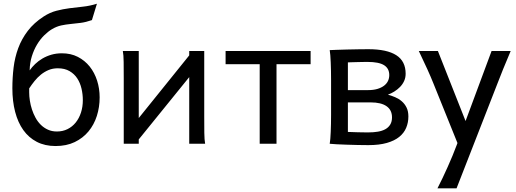

<svg xmlns="http://www.w3.org/2000/svg" viewBox="-20 -772 2772 1031"><path d="M290.5 -405.3Q263.2 -405.3 241 -396Q218.8 -386.7 200 -371.6Q181.2 -356.4 165.5 -336.9Q149.9 -317.4 136.7 -297.4V-275.9Q136.7 -254.9 140.4 -231.2Q144 -207.5 151.6 -184.3Q159.2 -161.1 170.9 -139.6Q182.6 -118.2 199.2 -101.8Q215.8 -85.4 237.3 -75.7Q258.8 -65.9 285.6 -65.9Q316.9 -65.9 342.5 -78.6Q368.2 -91.3 386.5 -114Q404.8 -136.7 414.8 -167.5Q424.8 -198.2 424.8 -234.4Q424.8 -265.6 417.7 -296.1Q410.6 -326.7 395 -350.8Q379.4 -375 353.5 -390.1Q327.6 -405.3 290.5 -405.3ZM515.1 -249Q515.1 -196.8 500 -149.4Q484.9 -102.1 455.1 -66.2Q425.3 -30.3 381.1 -9Q336.9 12.2 278.3 12.2Q221.2 12.2 177.7 -10.3Q134.3 -32.7 105.2 -73.5Q76.2 -114.3 61.3 -171.4Q46.4 -228.5 46.4 -297.9Q46.4 -354.5 53 -409.2Q59.6 -463.9 77.9 -513.4Q96.2 -563 129.2 -606.2Q162.1 -649.4 214.8 -683.6Q248 -705.1 282.7 -714.1Q317.4 -723.1 353.3 -727.8Q389.2 -732.4 426 -736.3Q462.9 -740.2 500.5 -752L473.6 -664.1Q441.4 -652.8 413.1 -649.2Q384.8 -645.5 358.6 -643.1Q332.5 -640.6 308.1 -635.3Q283.7 -629.9 258.8 -615.2Q237.8 -602.5 216.8 -581.8Q195.8 -561 179 -533Q162.1 -504.9 151.1 -470Q140.1 -435.1 139.2 -394Q151.4 -411.6 168.7 -428.2Q186 -444.8 208 -457.8Q230 -470.7 256.1 -478.3Q282.2 -485.8 312.5 -485.8Q360.4 -485.8 397.9 -466.6Q435.5 -447.3 461.7 -414.6Q487.8 -381.8 501.5 -338.9Q515.1 -295.9 515.1 -249Z M725.1 -498V-138.2L996.1 -474.6V-498H1076.7V-148.9Q1076.7 -98.1 1077.1 -59.3Q1077.6 -20.5 1081.5 0H996.1V-357.9L725.1 -23.4V0H644.5V-349.1Q644.5 -399.9 644 -438.7Q643.6 -477.5 639.6 -498Z M1647.9 -427.2H1464.8V0H1374.5V-427.2H1191.4V-498H1647.9Z M1848.1 -63.5Q1853 -63.5 1865.5 -63Q1877.9 -62.5 1893.6 -62Q1909.2 -61.5 1926.5 -61.3Q1943.8 -61 1958 -61Q1985.4 -61 2008.8 -64.9Q2032.2 -68.8 2049.1 -78.1Q2065.9 -87.4 2075.4 -103Q2085 -118.7 2085 -141.6Q2085 -181.2 2055.7 -201.7Q2026.4 -222.2 1970.2 -222.2H1848.1ZM2172.9 -146.5Q2172.9 -113.8 2161.1 -85.7Q2149.4 -57.6 2123.8 -36.9Q2098.1 -16.1 2057.1 -4.4Q2016.1 7.3 1958 7.3Q1932.1 7.3 1901.1 6.6Q1870.1 5.9 1840.8 4.9Q1811.5 3.9 1787.4 2.7Q1763.2 1.5 1750.5 0Q1752.4 -10.3 1753.7 -26.4Q1754.9 -42.5 1755.9 -63Q1756.8 -83.5 1757.3 -107.2Q1757.8 -130.9 1757.8 -156.2V-341.8Q1757.8 -366.7 1757.3 -391.4Q1756.8 -416 1755.9 -437.3Q1754.9 -458.5 1753.7 -475.6Q1752.4 -492.7 1750.5 -502.9Q1761.7 -503.4 1787.4 -504.4Q1813 -505.4 1843.8 -506.1Q1874.5 -506.8 1905.5 -507.3Q1936.5 -507.8 1958 -507.8Q2057.6 -507.8 2107.9 -475.6Q2158.2 -443.4 2158.2 -376Q2158.2 -354.5 2149.9 -336.7Q2141.6 -318.8 2127.9 -304.9Q2114.3 -291 2097.4 -280.5Q2080.6 -270 2063 -263.7Q2082.5 -258.3 2102.1 -250Q2121.6 -241.7 2137.5 -228Q2153.3 -214.4 2163.1 -194.6Q2172.9 -174.8 2172.9 -146.5ZM1848.1 -288.1H1955.6Q1984.9 -288.1 2006.3 -294.4Q2027.8 -300.8 2042.2 -311.8Q2056.6 -322.8 2063.5 -337.4Q2070.3 -352.1 2070.3 -368.7Q2070.3 -404.3 2042.5 -421.9Q2014.6 -439.5 1953.1 -439.5Q1943.4 -439.5 1927.7 -439.2Q1912.1 -439 1896.2 -438.5Q1880.4 -438 1866.9 -437.7Q1853.5 -437.5 1848.1 -437Z M2431.6 239.3H2329.1Q2342.8 212.9 2356.7 183.6Q2370.6 154.3 2384 124.3Q2397.5 94.2 2409.7 64.7Q2421.9 35.2 2432.1 7.8L2436.5 -3.9L2307.1 -324.7Q2293.9 -357.9 2275.1 -399.4Q2256.3 -440.9 2229 -498H2331.5L2480 -122.1L2619.6 -498H2722.2Q2697.8 -441.4 2681.4 -400.1Q2665 -358.9 2651.9 -325.2Z"/></svg>

Font: Andika Compact
Style: Regular
Weight: 400
Designer: Victor Gaultney, Annie Olsen, Julie Remington, Don Collingsworth, Eric Hays, Becca Hirsbrunner
Foundry: SIL International
Version: Version 5.000 ; LnSpcTght